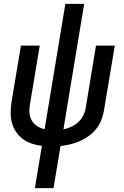

<svg xmlns="http://www.w3.org/2000/svg" viewBox="-20 -755 640 990"><path d="M160 215 196 -3Q169 -6 144 -14.5Q119 -23 98.5 -38Q78 -53 63.5 -74Q49 -95 42 -120Q35 -145 35 -172.5Q35 -200 39 -227L88 -520H185L134 -214Q130 -192 132 -171Q134 -150 144.5 -132.5Q155 -115 172.5 -104Q190 -93 210 -89L317 -735H414L307 -88Q327 -92 347 -101Q367 -110 383 -125Q399 -140 409 -159.5Q419 -179 422 -199L475 -520H572L516 -185Q512 -161 502.5 -136.5Q493 -112 476.5 -91Q460 -70 438 -54Q416 -38 392 -27.5Q368 -17 342.5 -11Q317 -5 292 -2L256 215Z"/></svg>

Font: Iosevka SS04 Medium Extended
Style: Italic
Weight: 500
Width: 7
Italic angle: -9°
Monospace: yes
Designer: Belleve Invis
Foundry: Belleve Invis
Version: Version 19.0.0; ttfautohint (v1.8.4)